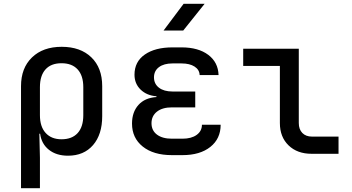

<svg xmlns="http://www.w3.org/2000/svg" viewBox="-20 -805 1840 1005"><path d="M90 180V-354Q90 -449 147.5 -504.5Q205 -560 303 -560Q401 -560 458 -505Q515 -450 515 -354V-197Q515 -101 467 -45.5Q419 10 336 10Q275 10 236 -21Q197 -52 190 -105H186L189 21V180ZM302 -76Q357 -76 386.5 -108.5Q416 -141 416 -202V-349Q416 -409 386.5 -441.5Q357 -474 302 -474Q247 -474 218 -441.5Q189 -409 189 -349V-202Q189 -142 219 -109Q249 -76 302 -76Z M935 7H880Q783 7 727 -38Q671 -83 671 -158Q671 -218 704.5 -255.5Q738 -293 799 -297V-301Q748 -305 716 -336Q684 -367 684 -414Q684 -482 738 -519.5Q792 -557 883 -557H930Q1018 -557 1070 -518Q1122 -479 1124 -412H1025Q1024 -440 998.5 -456.5Q973 -473 930 -473H883Q838 -473 812 -453.5Q786 -434 786 -400Q786 -366 812 -346Q838 -326 883 -326H1002V-243H880Q830 -243 801.5 -220.5Q773 -198 773 -160Q773 -122 801.5 -100.5Q830 -79 880 -79H935Q982 -79 1009.5 -99Q1037 -119 1037 -152H1135Q1135 -79 1081 -36Q1027 7 935 7ZM836 -645 941 -785H1051L939 -645Z M1611 0Q1536 0 1490.5 -44Q1445 -88 1445 -161V-460H1253V-550H1544V-161Q1544 -128 1562.5 -109Q1581 -90 1613 -90H1752V0Z"/></svg>

Font: JetBrains Mono NL Medium
Style: Regular
Weight: 500
Monospace: yes
Designer: Philipp Nurullin, Konstantin Bulenkov
Foundry: JetBrains
Version: Version 2.305; ttfautohint (v1.8.4.7-5d5b)